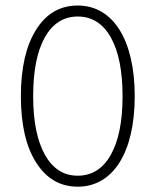

<svg xmlns="http://www.w3.org/2000/svg" viewBox="-20 -684 574 709"><path d="M267.1 -663.6C201.7 -663.6 150.4 -633.8 113.3 -574.2C75.7 -514.6 57.1 -432.6 57.1 -328.6C57.1 -224.6 75.7 -143.1 113.3 -84C150.9 -24.4 202.1 5.4 267.1 5.4C397.9 5.4 477.5 -121.6 477.5 -328.6C477.5 -536.1 397.9 -663.6 267.1 -663.6ZM267.1 -623C319.3 -623 360.4 -597.2 389.2 -545.9C418 -494.6 432.6 -421.9 432.6 -328.6C432.6 -235.4 418 -163.6 389.2 -112.3C360.4 -61 319.3 -35.2 267.1 -35.2C214.8 -35.2 174.8 -61 146 -112.3C117.2 -163.6 102.5 -235.4 102.5 -328.6C102.5 -421.9 116.7 -494.6 145.5 -545.9C174.3 -597.2 214.8 -623 267.1 -623Z"/></svg>

Font: Estedad ExtraLight
Style: Regular
Weight: 200
Designer: Amin Abedi
Version: Version 7.3